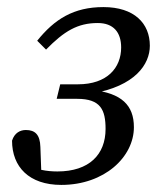

<svg xmlns="http://www.w3.org/2000/svg" viewBox="-20 -508 453 542"><path d="M153 14C275 14 358 -65 358 -149C358 -211 323 -245 241 -254L240 -244C361 -265 403 -326 403 -379C403 -442 359 -488 272 -488C188 -488 134 -454 85 -393L110 -368C161 -420 199 -443 256 -443C300 -443 322 -417 322 -374C322 -317 283 -270 200 -270H150L140 -229H198C264 -229 278 -198 278 -144C278 -72 232 -24 142 -24C112 -24 82 -29 50 -45L97 -11L94 -93C93 -128 79 -141 53 -141C37 -141 21 -133 14 -111C14 -37 62 14 153 14Z"/></svg>

Font: Source Serif 4 Variable
Style: Italic
Weight: 400
Italic angle: -12°
Designer: Frank Grießhammer
Foundry: Adobe Systems Incorporated
Version: Version 4.004;hotconv 1.0.116;makeotfexe 2.5.65601